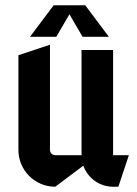

<svg xmlns="http://www.w3.org/2000/svg" viewBox="-20 -690 520 730"><path d="M184 -670 94 -550H194L244 -635.7L294 -550H394L304 -670ZM430 20 470 -100H410V-500H290V-100H190C179 -100 170 -109 170 -120V-520L50 -480V-120C50 -42.7 112.7 20 190 20L296.8 -60.1C313.3 -13.5 357.8 20 410 20Z"/></svg>

Font: Abibas
Style: Medium
Weight: 500
Version: Version 0.3